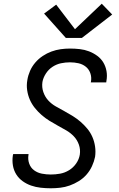

<svg xmlns="http://www.w3.org/2000/svg" viewBox="-20 -1004 640 1032"><path d="M253 8Q226 8 199 5Q172 2 147.5 -6.5Q123 -15 102 -30Q81 -45 67.5 -66.5Q54 -88 49.5 -114Q45 -140 49 -168Q50 -170 50 -172Q50 -174 51 -176H134Q133 -175 133 -173.5Q133 -172 133 -171Q129 -147 137 -124.5Q145 -102 163.5 -88.5Q182 -75 205.5 -70.5Q229 -66 253 -66Q278 -66 303 -70.5Q328 -75 351 -89Q374 -103 389.5 -125.5Q405 -148 409 -173Q413 -201 404 -226.5Q395 -252 377 -271Q359 -290 336.5 -303Q314 -316 291 -328.5Q268 -341 245.5 -355Q223 -369 203.5 -386Q184 -403 167.5 -423.5Q151 -444 140.5 -468Q130 -492 126 -519Q122 -546 127 -574Q131 -599 141.5 -623Q152 -647 169.5 -667.5Q187 -688 209.5 -703Q232 -718 256.5 -727Q281 -736 306 -739.5Q331 -743 356 -743Q383 -743 409 -740Q435 -737 458.5 -728Q482 -719 502.5 -704Q523 -689 535.5 -668Q548 -647 552.5 -621.5Q557 -596 552 -569Q552 -567 551.5 -565Q551 -563 551 -561H468Q468 -562 468.5 -563.5Q469 -565 469 -566Q473 -589 465.5 -610.5Q458 -632 441 -645.5Q424 -659 402 -664Q380 -669 356 -669Q332 -669 308 -664Q284 -659 262.5 -645Q241 -631 226.5 -608.5Q212 -586 208 -563Q204 -535 213 -509Q222 -483 239.5 -464Q257 -445 280 -432Q303 -419 326 -406.5Q349 -394 371.5 -380Q394 -366 413.5 -349Q433 -332 449.5 -312Q466 -292 476.5 -268Q487 -244 491 -216.5Q495 -189 491 -161Q486 -136 474.5 -111Q463 -86 445 -65.5Q427 -45 403.5 -30.5Q380 -16 355 -7Q330 2 304 5Q278 8 253 8ZM334 -800 217 -931 282 -979 383 -847 527 -984 583 -926 420 -800Z"/></svg>

Font: Iosevka SS04 Extended Oblique
Style: Regular
Weight: 400
Width: 7
Italic angle: -9°
Monospace: yes
Designer: Belleve Invis
Foundry: Belleve Invis
Version: Version 19.0.0; ttfautohint (v1.8.4)